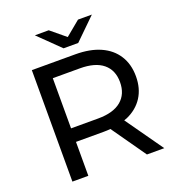

<svg xmlns="http://www.w3.org/2000/svg" viewBox="-155 -1010 1038 1133"><g transform="rotate(-20 363.5 -443.5)"><path d="M105 0V-700H378Q470 -700 535 -671Q600 -642 635 -587Q670 -532 670 -456Q670 -380 635 -325.5Q600 -271 535 -242Q526 -238 516 -235L682 0H573L422 -215Q401 -213 378 -213H205V0ZM205 -298H375Q471 -298 520.5 -339.5Q570 -381 570 -456Q570 -531 520.5 -572Q471 -613 375 -613H205ZM325 -757 192 -887H279L371 -811L463 -887H550L417 -757Z"/></g></svg>

Font: Montserrat Z Med
Style: Regular
Weight: 500
Designer: Julieta Ulanovsky
Foundry: Julieta Ulanovsky
Version: Version 8.000